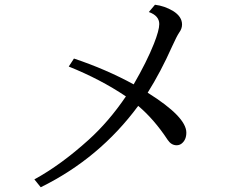

<svg xmlns="http://www.w3.org/2000/svg" viewBox="-20 -790 1040 810"><path d="M292 -543Q426.8 -498 543.9 -434.1Q599.1 -529.3 629.4 -605.5Q651.9 -662.6 651.9 -688.5Q651.9 -723.6 607.9 -739.3L633.8 -770Q674.3 -765.1 710 -743.7Q748 -720.2 748 -686.5Q748 -668.9 735.8 -652.3Q725.6 -637.2 706.1 -594.2Q658.7 -487.8 603 -398.9Q766.1 -296.9 766.1 -230.5Q766.1 -200.2 746.6 -184.6Q737.3 -177.2 725.1 -177.2Q702.6 -177.2 687.5 -199.7Q629.9 -287.1 563 -343.3Q399.9 -122.1 151.9 0L125 -33.2Q237.3 -94.7 354 -200.2Q439 -276.9 511.2 -383.3Q403.8 -455.6 270 -509.3Z"/></svg>

Font: BIZ UDMincho
Style: Regular
Weight: 400
Monospace: yes
Designer: TypeBank Co., Ltd.
Foundry: Morisawa Inc.
Version: Version 1.06